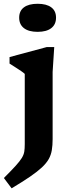

<svg xmlns="http://www.w3.org/2000/svg" viewBox="-28 -756 378 1016"><path d="M171 -587.5Q124 -587.5 98.8 -607Q73.5 -626.5 73.5 -662.5Q73.5 -698.5 98.8 -717.2Q124 -736 171 -736Q218 -736 243.2 -717.2Q268.5 -698.5 268.5 -662.5Q268.5 -626.5 243.2 -607Q218 -587.5 171 -587.5ZM103 -365Q97.5 -370.5 84 -379.8Q70.5 -389 54 -399.5Q37.5 -410 22.5 -419.5V-454L219.5 -507H259L250.5 -375.5V-20Q250.5 13 246.2 38.5Q242 64 229.8 85.8Q217.5 107.5 193.8 129.8Q170 152 131 178.8Q92 205.5 33.5 240.5L-7.5 186Q32 146.5 54.5 121.8Q77 97 87.5 79.8Q98 62.5 100.5 46.2Q103 30 103 6.5Z"/></svg>

Font: Newsreader 9pt SemiBold
Style: Regular
Weight: 600
Designer: Hugues Gentile
Foundry: Production Type
Version: Version 1.003